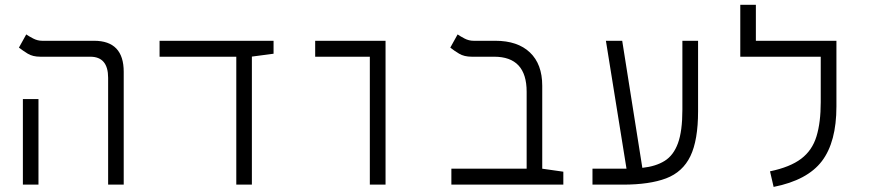

<svg xmlns="http://www.w3.org/2000/svg" viewBox="-20 -752 3556 782"><path d="M420.4 0V-435.1Q420.4 -521 347.7 -521H144.5Q113.3 -521 93 -533.4Q72.8 -545.9 57.1 -558.1L86.9 -611.8Q98.1 -604 115.5 -595Q132.8 -585.9 152.3 -585.9H363.3Q483.9 -585.9 483.9 -459.5V0ZM73.2 0V-348.6H136.7V0Z M942.4 0V-521H629.9V-585.9H1094.2V-533.2L1005.9 -521.5V0Z M1486.3 0V-521H1263.7V-585.9H1550.3V0Z M2274.4 -52.7V0H1818.4V-64.9H2125V-378.4Q2125 -521 1992.7 -521H1901.4Q1870.6 -521 1849.9 -533.4Q1829.1 -545.9 1814 -558.1L1843.8 -611.8Q1855 -604 1872.3 -595Q1889.6 -585.9 1909.2 -585.9H1997.6Q2088.4 -585.9 2138.4 -538.3Q2188.5 -490.7 2188.5 -402.8V-64.9Z M2393.1 0V-64.9H2521.5Q2526.9 -64.9 2531.7 -64.9L2447.8 -585.9H2514.2L2596.2 -68.4Q2650.9 -74.2 2687 -96.7Q2723.1 -119.1 2741.2 -168.5Q2759.3 -217.8 2759.3 -305.2V-585.9H2823.2V-298.8Q2823.2 -181.2 2792 -116.2Q2760.7 -51.3 2693.1 -25.6Q2625.5 0 2517.1 0Z M3322.8 -585.9H3386.7V-318.4Q3386.7 -173.8 3327.6 -95.9Q3268.6 -18.1 3130.9 9.3L3116.2 -54.2Q3198.2 -71.3 3243.2 -105.5Q3288.1 -139.6 3305.4 -196.3Q3322.8 -252.9 3322.8 -335.9V-521H2995.1V-732.4H3058.6V-585.9Z"/></svg>

Font: CaskaydiaMono NF Light
Style: Regular
Weight: 300
Designer: Aaron Bell
Foundry: Saja Typeworks
Version: Version 2111.001; ttfautohint (v1.8.4);Nerd Fonts 3.1.1